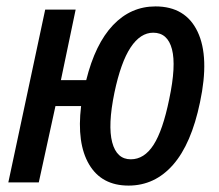

<svg xmlns="http://www.w3.org/2000/svg" viewBox="-20 -569 684 599"><path d="M6 0 121 -539H216L170 -319H249Q277 -432 332.5 -490.5Q388 -549 465 -549Q559 -549 596.5 -470Q634 -391 604 -250Q577 -120 520 -55Q463 10 381 10Q297 10 258 -56Q219 -122 233 -238H153L101 0ZM388 -72Q430 -72 459 -117Q488 -162 508 -260Q530 -364 516.5 -415.5Q503 -467 458 -467Q418 -467 387.5 -421Q357 -375 337 -280Q316 -178 330 -125Q344 -72 388 -72Z"/></svg>

Font: Noto Sans Condensed Medium
Style: Italic
Weight: 500
Width: 3
Italic angle: -12°
Designer: Monotype Design Team
Foundry: Monotype Imaging Inc.
Version: Version 2.013; ttfautohint (v1.8.4.7-5d5b)